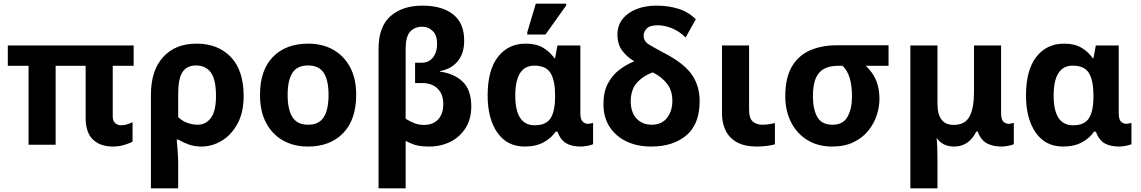

<svg xmlns="http://www.w3.org/2000/svg" viewBox="-20 -796 6275 1056"><path d="M601 10Q532 10 491.5 -28Q451 -66 451 -150V-434H286V0H137V-434H23V-546H715V-434H600V-156Q600 -131 613.5 -119Q627 -107 646 -107Q663 -107 679 -112Q695 -117 709 -124V-17Q692 -7 662 1.5Q632 10 601 10Z M810 240V-274Q810 -408 877 -482Q944 -556 1061 -556Q1179 -556 1249.5 -482.5Q1320 -409 1320 -268Q1320 -177 1286 -115Q1252 -53 1199 -21.5Q1146 10 1088 10Q1050 10 1019 -1Q988 -12 961 -28H952Q954 -5 957 33Q960 71 960 103V240ZM1067 -110Q1112 -110 1140 -147.5Q1168 -185 1168 -268Q1168 -359 1139.5 -397.5Q1111 -436 1058 -436Q1008 -436 984 -400Q960 -364 960 -281V-152Q981 -131 1009.5 -120.5Q1038 -110 1067 -110Z M1939 -274Q1939 -138 1867.5 -64Q1796 10 1673 10Q1597 10 1537.5 -23Q1478 -56 1444 -119.5Q1410 -183 1410 -274Q1410 -410 1481 -483Q1552 -556 1676 -556Q1753 -556 1812 -523Q1871 -490 1905 -427.5Q1939 -365 1939 -274ZM1562 -274Q1562 -193 1588.5 -151.5Q1615 -110 1675 -110Q1734 -110 1760.5 -151.5Q1787 -193 1787 -274Q1787 -355 1760.5 -395.5Q1734 -436 1674 -436Q1615 -436 1588.5 -395.5Q1562 -355 1562 -274Z M2062 240V-528Q2062 -649 2127.5 -707Q2193 -765 2304 -765Q2411 -765 2472 -717Q2533 -669 2533 -573Q2533 -501 2497 -458.5Q2461 -416 2400 -405V-402Q2477 -392 2524.5 -347Q2572 -302 2572 -211Q2572 -141 2540.5 -91.5Q2509 -42 2456.5 -16Q2404 10 2340 10Q2308 10 2287 6.5Q2266 3 2248.5 -4Q2231 -11 2211 -21V240ZM2312 -109Q2362 -109 2390 -139.5Q2418 -170 2418 -224Q2418 -265 2401.5 -290.5Q2385 -316 2360 -327.5Q2335 -339 2308 -339H2263V-451H2299Q2339 -451 2361.5 -480Q2384 -509 2384 -555Q2384 -602 2360 -625.5Q2336 -649 2303 -649Q2260 -649 2235.5 -621.5Q2211 -594 2211 -527V-143Q2236 -127 2260 -118Q2284 -109 2312 -109Z M2866 10Q2769 10 2715.5 -66.5Q2662 -143 2662 -271Q2662 -411 2719 -483.5Q2776 -556 2871 -556Q2929 -556 2967 -533.5Q3005 -511 3029 -476H3033L3046 -546H3172V-173Q3172 -139 3184.5 -127Q3197 -115 3213 -115Q3220 -115 3229 -117Q3238 -119 3242 -120V-3Q3235 1 3213.5 5.5Q3192 10 3175 10Q3125 10 3094 -8Q3063 -26 3046 -72H3036Q3014 -38 2971 -14Q2928 10 2866 10ZM2921 -107Q2983 -107 3008 -145.5Q3033 -184 3033 -266V-272Q3033 -352 3008.5 -393.5Q2984 -435 2919 -435Q2814 -435 2814 -270Q2814 -107 2921 -107ZM2880 -606V-619L2927 -776H3094V-766L2980 -606Z M3561 10Q3485 10 3426 -18Q3367 -46 3333 -98Q3299 -150 3299 -223Q3299 -291 3323.5 -337Q3348 -383 3387 -412.5Q3426 -442 3469 -459Q3431 -480 3403.5 -515.5Q3376 -551 3376 -606Q3376 -655 3403.5 -690.5Q3431 -726 3479.5 -745.5Q3528 -765 3591 -765Q3655 -765 3710.5 -748Q3766 -731 3807 -690L3751 -590Q3716 -624 3676 -640.5Q3636 -657 3598 -657Q3554 -657 3537 -639Q3520 -621 3520 -601Q3520 -569 3549.5 -551Q3579 -533 3628 -507Q3738 -451 3783 -388.5Q3828 -326 3828 -240Q3828 -113 3755 -51.5Q3682 10 3561 10ZM3565 -110Q3619 -110 3648.5 -147.5Q3678 -185 3678 -242Q3678 -298 3649 -335.5Q3620 -373 3570 -398Q3514 -377 3481.5 -339Q3449 -301 3449 -239Q3449 -179 3480.5 -144.5Q3512 -110 3565 -110Z M4144 10Q4074 10 4031.5 -14.5Q3989 -39 3970 -80Q3951 -121 3951 -171V-546H4100V-193Q4100 -144 4121 -127Q4142 -110 4172 -110Q4192 -110 4208 -112.5Q4224 -115 4242 -119V-2Q4224 3 4197 6.5Q4170 10 4144 10Z M4557 10Q4478 10 4420 -26Q4362 -62 4330.5 -124.5Q4299 -187 4299 -266Q4299 -367 4334.5 -428.5Q4370 -490 4434 -518.5Q4498 -547 4583 -547H4867V-434H4742Q4782 -396 4799.5 -352Q4817 -308 4817 -252Q4817 -208 4802 -162Q4787 -116 4755.5 -77Q4724 -38 4674.5 -14Q4625 10 4557 10ZM4559 -110Q4618 -110 4642 -155Q4666 -200 4666 -265Q4666 -386 4614 -434H4587Q4546 -434 4515 -419Q4484 -404 4467.5 -367.5Q4451 -331 4451 -266Q4451 -196 4475 -153Q4499 -110 4559 -110Z M4987 240V-546H5136V-227Q5136 -109 5225 -109Q5288 -109 5312.5 -155.5Q5337 -202 5337 -289V-546H5486V-173Q5486 -139 5498.5 -127Q5511 -115 5527 -115Q5534 -115 5543 -117Q5552 -119 5556 -120V-3Q5549 1 5527.5 5.5Q5506 10 5489 10Q5439 10 5406.5 -8.5Q5374 -27 5357 -73H5350Q5309 10 5228 10Q5167 10 5134 -34H5131Q5133 -24 5134 -2.5Q5135 19 5135.5 42.5Q5136 66 5136 84V240Z M5827 10Q5730 10 5676.5 -66.5Q5623 -143 5623 -271Q5623 -411 5680 -483.5Q5737 -556 5832 -556Q5890 -556 5928 -533.5Q5966 -511 5990 -476H5994L6007 -546H6133V-173Q6133 -139 6145.5 -127Q6158 -115 6174 -115Q6181 -115 6190 -117Q6199 -119 6203 -120V-3Q6196 1 6174.5 5.5Q6153 10 6136 10Q6086 10 6055 -8Q6024 -26 6007 -72H5997Q5975 -38 5932 -14Q5889 10 5827 10ZM5882 -107Q5944 -107 5969 -145.5Q5994 -184 5994 -266V-272Q5994 -352 5969.5 -393.5Q5945 -435 5880 -435Q5775 -435 5775 -270Q5775 -107 5882 -107Z"/></svg>

Font: RS Noto Sans
Style: Bold
Weight: 700
Designer: Monotype Design Team
Foundry: Monotype Imaging Inc.
Version: Version 3.10